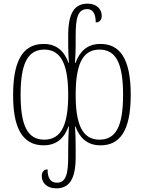

<svg xmlns="http://www.w3.org/2000/svg" viewBox="-20 -787 788 1053"><path d="M289 246C358 246 395 198 395 75V28C395 -15 394 -59 391 -93H394C417 -32 457 10 531 10C634 10 697 -64 697 -267C697 -471 634 -546 531 -546C457 -546 417 -504 394 -442H391C393 -469 395 -503 395 -536V-591C395 -687 406 -737 458 -737C495 -737 505 -702 505 -664C529 -664 538 -682 538 -700C538 -735 512 -767 461 -767C387 -767 354 -714 354 -592V-536C354 -505 356 -473 358 -442H356C333 -505 292 -546 219 -546C96 -546 52 -437 52 -267C51 -98 96 10 219 10C292 10 333 -31 356 -94H358C356 -54 354 -12 354 29V70C354 167 342 215 292 215C253 215 241 184 241 142C218 142 209 160 209 178C209 215 236 246 289 246ZM223 -21C129 -21 93 -102 93 -267C93 -433 129 -515 223 -515C318 -515 354 -428 354 -267C354 -110 320 -21 223 -21ZM525 -21C428 -21 395 -112 395 -267C395 -424 428 -515 525 -515C615 -515 655 -442 655 -267C655 -93 615 -21 525 -21Z"/></svg>

Font: Noto Serif Georgian Condensed ExtraLight
Style: Regular
Weight: 200
Width: 3
Designer: Monotype Design Team, Akaki Razmadze
Foundry: Google LLC
Version: Version 2.003